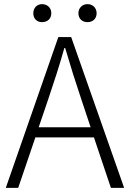

<svg xmlns="http://www.w3.org/2000/svg" viewBox="-20 -908 628 928"><path d="M183 -801C209 -801 228 -817 228 -844C228 -870 209 -888 183 -888C159 -888 141 -870 141 -844C141 -817 159 -801 183 -801ZM403 -801C428 -801 447 -817 447 -844C447 -870 428 -888 403 -888C378 -888 359 -870 359 -844C359 -817 378 -801 403 -801ZM8 0H68L151 -244H434L516 0H580L324 -729H262ZM167 -293 212 -425C241 -511 266 -587 291 -676H295C321 -587 345 -511 374 -425L418 -293Z"/></svg>

Font: Noto Sans KR Light
Style: Regular
Weight: 300
Designer: Ryoko NISHIZUKA 西塚涼子 (kana, bopomofo & ideographs); Paul D. Hunt (Latin, Greek & Cyrillic); Sandoll Communications 산돌커뮤니
Foundry: Adobe
Version: Version 2.004;hotconv 1.0.118;makeotfexe 2.5.65603